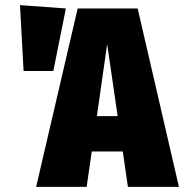

<svg xmlns="http://www.w3.org/2000/svg" viewBox="-20 -729 718 749"><path d="M479 0 459 -138H338L318 0H121L283 -696H517L678 0ZM358 -276H439L398 -557ZM58 -709 237 -696 188 -452H72Z"/></svg>

Font: Fira Sans Extra Condensed Black
Style: Regular
Weight: 900
Width: 1
Designer: Carrois Corporate & Edenspiekermann AG
Foundry: Carrois Corporate GbR & Edenspiekermann AG
Version: Version 4.203